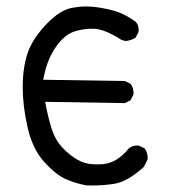

<svg xmlns="http://www.w3.org/2000/svg" viewBox="-20 -572 540 586"><path d="M201.2 -548.3Q164.1 -542 124 -500.7Q84 -459.5 67.4 -418.5Q49.3 -371.6 49.3 -305.2Q49.3 -251.5 63 -188.5Q78.1 -118.2 114.7 -78.1Q150.9 -38.1 181.4 -25.1Q211.9 -12.2 242.7 -6.3Q252.4 -5.9 262.2 -5.9Q296.9 -5.9 329.6 -11.2Q369.6 -17.6 419.4 -63L430.2 -85Q430.7 -87.4 430.7 -89.8Q430.7 -106 421.9 -118.7L404.3 -127.4Q401.9 -127.9 399.4 -127.9Q383.8 -127.9 373 -119.1Q336.9 -73.7 291 -70.8Q283.2 -70.3 276.1 -70.3Q269 -70.3 259.3 -71Q249.5 -71.8 238.5 -75Q227.5 -78.1 217.3 -84Q192.4 -98.1 170.4 -121.6Q148.4 -145 137.2 -180.2Q126.5 -214.8 117.7 -261.2L361.3 -257.3L378.4 -266.1L387.2 -283.2Q387.7 -286.1 387.7 -289.1Q387.7 -292 386.7 -296.4Q385.3 -306.6 378.9 -315.9L361.3 -324.7L111.8 -328.6L112.8 -334Q122.6 -383.3 143.1 -417Q156.2 -439 169.9 -452.1Q188.5 -471.2 213.1 -477.8Q237.8 -484.4 259.8 -484.4Q272 -484.4 280 -482.7Q288.1 -481 294.7 -478.8Q301.3 -476.6 308.1 -473.6Q322.3 -467.3 339.4 -457.5Q350.1 -448.7 364.3 -446.8Q379.9 -448.7 394 -457L402.8 -474.6Q403.3 -477.1 403.3 -479.5Q403.3 -495.1 394.5 -505.4Q362.3 -528.3 335.4 -536.9Q308.6 -545.4 273.4 -550.3Q258.8 -552.2 240.7 -552.2Q222.7 -552.2 201.2 -548.3Z"/></svg>

Font: Bakudai
Style: Light
Weight: 300
Version: Version 1.48